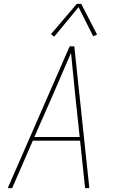

<svg xmlns="http://www.w3.org/2000/svg" viewBox="-20 -975 616 995"><path d="M20 0H43L150 -246H395L421 0H443L365 -735H341ZM158 -265 257 -490Q280 -543 302.5 -595.5Q325 -648 348 -701Q353 -648 358.5 -595.5Q364 -543 369 -490L393 -265ZM261 -785 387 -938 463 -787 483 -796 401 -955H378L244 -798Z"/></svg>

Font: Iosevka Sparkle Thin Oblique
Style: Regular
Weight: 100
Italic angle: -9°
Designer: Belleve Invis
Foundry: Belleve Invis
Version: Version 4.5.0; ttfautohint (v1.8.3)